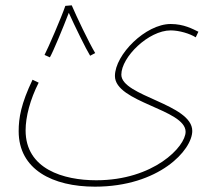

<svg xmlns="http://www.w3.org/2000/svg" viewBox="-20 -470 820 720"><path d="M225 -448C210 -404 161 -291 147 -264L167 -255C178 -273 217 -367 238 -422C259 -375 303 -285 318 -261L337 -271C312 -313 267 -408 249 -450ZM50 22C50 166 178 230 336 230C576 230 701 93 701 21C701 -80 435 -109 435 -190C435 -256 537 -356 620 -356C652 -356 692 -344 714 -330L724 -351C703 -361 670 -380 620 -380C526 -380 411 -265 411 -185C411 -86 676 -60 676 24C676 80 556 206 341 206C218 206 76 164 76 19C76 -32 93 -97 125 -160L102 -171C59 -81 50 -28 50 22Z"/></svg>

Font: Noto Sans Arabic Thin
Style: Regular
Weight: 100
Designer: Monotype Design Team, Nadine Chahine, Nizar Qandah and Khaled Hosny
Foundry: Monotype Imaging Inc.
Version: Version 2.012